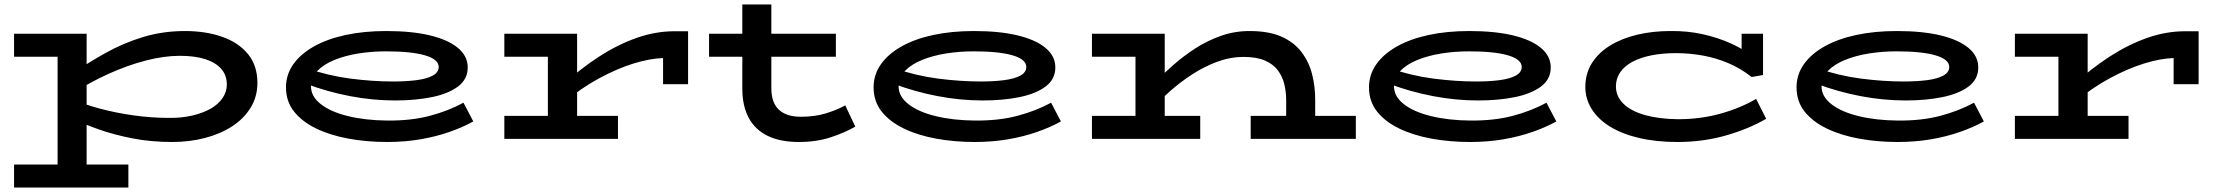

<svg xmlns="http://www.w3.org/2000/svg" viewBox="-20 -622 9954 860"><path d="M751 14Q655 14 571.5 -2.5Q488 -19 419.5 -43.5Q351 -68 299 -92V-179Q355 -155 427.5 -135.5Q500 -116 579.5 -105Q659 -94 735 -94Q793 -93 841.5 -104.5Q890 -116 924 -135.5Q958 -155 977 -183Q996 -211 996 -243Q996 -285 971 -313.5Q946 -342 899.5 -357Q853 -372 785 -372Q715 -372 633.5 -351Q552 -330 465.5 -291Q379 -252 294 -196V-286Q371 -339 451.5 -384Q532 -429 620.5 -456Q709 -483 808 -483Q902 -483 975.5 -457Q1049 -431 1091 -379.5Q1133 -328 1133 -251Q1133 -189 1102.5 -139.5Q1072 -90 1019.5 -56Q967 -22 898 -4Q829 14 751 14ZM43 218V115H555V218ZM238 190V-471H368V190ZM43 -368V-471H358V-368Z M1714 14Q1623 14 1541 -1Q1459 -16 1396 -46.5Q1333 -77 1297 -122.5Q1261 -168 1261 -231Q1261 -288 1294 -334.5Q1327 -381 1387 -414.5Q1447 -448 1529 -465.5Q1611 -483 1710 -483Q1825 -483 1906 -463.5Q1987 -444 2031 -407.5Q2075 -371 2075 -320Q2075 -267 2031.5 -234.5Q1988 -202 1914.5 -187Q1841 -172 1750 -172Q1649 -172 1547.5 -191.5Q1446 -211 1353 -246L1352 -317Q1449 -283 1549 -270Q1649 -257 1742 -257Q1800 -257 1846 -263Q1892 -269 1918.5 -283.5Q1945 -298 1945 -322Q1945 -356 1884 -374Q1823 -392 1709 -392Q1645 -392 1585.5 -382.5Q1526 -373 1478 -353.5Q1430 -334 1401.5 -304.5Q1373 -275 1373 -235Q1373 -190 1417 -155.5Q1461 -121 1538.5 -102Q1616 -83 1714 -82Q1821 -81 1904.5 -103Q1988 -125 2056 -162L2100 -78Q2053 -52 1993 -31Q1933 -10 1863 2Q1793 14 1714 14Z M2504 -162V-245Q2581 -315 2663.5 -368.5Q2746 -422 2831 -452Q2916 -482 3001 -482H3062V-245H2950V-362Q2890 -360 2817.5 -337.5Q2745 -315 2665 -272Q2585 -229 2504 -162ZM2239 0V-103H2748V0ZM2434 -33V-471H2565V-33ZM2239 -368V-471H2556V-368Z M3558 14Q3476 14 3419.5 -13Q3363 -40 3334 -93.5Q3305 -147 3305 -225V-602H3435V-226Q3435 -184 3449.5 -156Q3464 -128 3493.5 -113.5Q3523 -99 3566 -99Q3629 -99 3678.5 -114Q3728 -129 3766 -150L3811 -55Q3765 -28 3701 -7Q3637 14 3558 14ZM3156 -368V-471H3724V-368Z M4346 14Q4255 14 4173 -1Q4091 -16 4028 -46.5Q3965 -77 3929 -122.5Q3893 -168 3893 -231Q3893 -288 3926 -334.5Q3959 -381 4019 -414.5Q4079 -448 4161 -465.5Q4243 -483 4342 -483Q4457 -483 4538 -463.5Q4619 -444 4663 -407.5Q4707 -371 4707 -320Q4707 -267 4663.5 -234.5Q4620 -202 4546.5 -187Q4473 -172 4382 -172Q4281 -172 4179.5 -191.5Q4078 -211 3985 -246L3984 -317Q4081 -283 4181 -270Q4281 -257 4374 -257Q4432 -257 4478 -263Q4524 -269 4550.5 -283.5Q4577 -298 4577 -322Q4577 -356 4516 -374Q4455 -392 4341 -392Q4277 -392 4217.5 -382.5Q4158 -373 4110 -353.5Q4062 -334 4033.5 -304.5Q4005 -275 4005 -235Q4005 -190 4049 -155.5Q4093 -121 4170.5 -102Q4248 -83 4346 -82Q4453 -81 4536.5 -103Q4620 -125 4688 -162L4732 -78Q4685 -52 4625 -31Q4565 -10 4495 2Q4425 14 4346 14Z M5741 0V-173Q5741 -209 5733 -243.5Q5725 -278 5704.5 -306Q5684 -334 5646.5 -350.5Q5609 -367 5551 -367Q5490 -367 5431 -345Q5372 -323 5319.5 -288.5Q5267 -254 5223.5 -216Q5180 -178 5150 -146V-250Q5188 -289 5234.5 -330Q5281 -371 5334.5 -405.5Q5388 -440 5449 -461.5Q5510 -483 5577 -483Q5663 -483 5719.5 -458Q5776 -433 5809.5 -389Q5843 -345 5857 -290Q5871 -235 5871 -175V0ZM4871 0V-103H5356V0ZM5066 0V-471H5197V0ZM4871 -368V-471H5166V-368ZM5582 0V-103H6053V0Z M6565 14Q6474 14 6392 -1Q6310 -16 6247 -46.5Q6184 -77 6148 -122.5Q6112 -168 6112 -231Q6112 -288 6145 -334.5Q6178 -381 6238 -414.5Q6298 -448 6380 -465.5Q6462 -483 6561 -483Q6676 -483 6757 -463.5Q6838 -444 6882 -407.5Q6926 -371 6926 -320Q6926 -267 6882.5 -234.5Q6839 -202 6765.5 -187Q6692 -172 6601 -172Q6500 -172 6398.5 -191.5Q6297 -211 6204 -246L6203 -317Q6300 -283 6400 -270Q6500 -257 6593 -257Q6651 -257 6697 -263Q6743 -269 6769.5 -283.5Q6796 -298 6796 -322Q6796 -356 6735 -374Q6674 -392 6560 -392Q6496 -392 6436.5 -382.5Q6377 -373 6329 -353.5Q6281 -334 6252.5 -304.5Q6224 -275 6224 -235Q6224 -190 6268 -155.5Q6312 -121 6389.5 -102Q6467 -83 6565 -82Q6672 -81 6755.5 -103Q6839 -125 6907 -162L6951 -78Q6904 -52 6844 -31Q6784 -10 6714 2Q6644 14 6565 14Z M7494 14Q7398 14 7321.5 -4Q7245 -22 7191.5 -55Q7138 -88 7109.5 -133.5Q7081 -179 7081 -232Q7081 -293 7110.5 -339.5Q7140 -386 7192 -418Q7244 -450 7313 -466.5Q7382 -483 7462 -483Q7539 -484 7608 -468.5Q7677 -453 7735 -426.5Q7793 -400 7833 -367L7781 -358V-471H7877V-286L7826 -277Q7778 -315 7723 -338.5Q7668 -362 7608.5 -373Q7549 -384 7487 -384Q7426 -384 7376.5 -374Q7327 -364 7291.5 -345Q7256 -326 7237 -298Q7218 -270 7218 -235Q7218 -190 7252 -157Q7286 -124 7348.5 -106.5Q7411 -89 7496 -88Q7597 -88 7686.5 -113Q7776 -138 7846 -179L7891 -90Q7812 -44 7710 -15Q7608 14 7494 14Z M8480 14Q8389 14 8307 -1Q8225 -16 8162 -46.5Q8099 -77 8063 -122.5Q8027 -168 8027 -231Q8027 -288 8060 -334.5Q8093 -381 8153 -414.5Q8213 -448 8295 -465.5Q8377 -483 8476 -483Q8591 -483 8672 -463.5Q8753 -444 8797 -407.5Q8841 -371 8841 -320Q8841 -267 8797.5 -234.5Q8754 -202 8680.5 -187Q8607 -172 8516 -172Q8415 -172 8313.5 -191.5Q8212 -211 8119 -246L8118 -317Q8215 -283 8315 -270Q8415 -257 8508 -257Q8566 -257 8612 -263Q8658 -269 8684.5 -283.5Q8711 -298 8711 -322Q8711 -356 8650 -374Q8589 -392 8475 -392Q8411 -392 8351.5 -382.5Q8292 -373 8244 -353.5Q8196 -334 8167.5 -304.5Q8139 -275 8139 -235Q8139 -190 8183 -155.5Q8227 -121 8304.5 -102Q8382 -83 8480 -82Q8587 -81 8670.5 -103Q8754 -125 8822 -162L8866 -78Q8819 -52 8759 -31Q8699 -10 8629 2Q8559 14 8480 14Z M9270 -162V-245Q9347 -315 9429.5 -368.5Q9512 -422 9597 -452Q9682 -482 9767 -482H9828V-245H9716V-362Q9656 -360 9583.5 -337.5Q9511 -315 9431 -272Q9351 -229 9270 -162ZM9005 0V-103H9514V0ZM9200 -33V-471H9331V-33ZM9005 -368V-471H9322V-368Z"/></svg>

Font: BioRhyme Expanded SemiBold
Style: Regular
Weight: 600
Width: 7
Designer: Aoife Mooney
Foundry: Aoife Mooney Type
Version: Version 1.600;gftools[0.9.33]